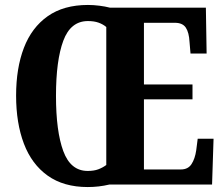

<svg xmlns="http://www.w3.org/2000/svg" viewBox="-20 -745 905 775"><path d="M334 10Q237 10 172.5 -36Q108 -82 76.5 -165Q45 -248 45 -359Q45 -470 76.5 -552Q108 -634 172.5 -679.5Q237 -725 335 -725Q357 -725 381 -722Q405 -719 424 -714H811L814 -529H749L745 -576Q743 -614 730 -633.5Q717 -653 686 -653H561V-404H757V-344H561V-61H710Q739 -61 753 -82.5Q767 -104 772 -138L778 -185H842L836 0H421Q379 10 334 10ZM334 -55Q359 -55 376.5 -61.5Q394 -68 409 -79V-636Q396 -647 378 -653.5Q360 -660 335 -660Q265 -660 235.5 -580.5Q206 -501 206 -358Q206 -215 235.5 -135Q265 -55 334 -55Z"/></svg>

Font: Noto Serif Khmer ExtraCondensed ExtraBold
Style: Regular
Weight: 800
Width: 2
Designer: Danh Hong and the Monotype Design Team
Foundry: Monotype Imaging Inc.
Version: Version 2.004; ttfautohint (v1.8.4.7-5d5b)